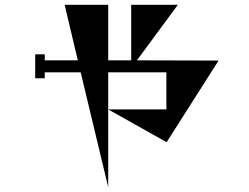

<svg xmlns="http://www.w3.org/2000/svg" viewBox="-20 -691 1040 802"><path d="M893 -438 676 -97 432 -234V91L317 -389H167V-364H127V-464H167V-439H305L250 -671H432V-439H528V-671H723L552 -439ZM675 -389H432V-234H675Z"/></svg>

Font: Chokokutai
Style: Regular
Weight: 400
Designer: 108号,108go
Foundry: Font Zone 108
Version: Version 1.000; ttfautohint (v1.8.3)